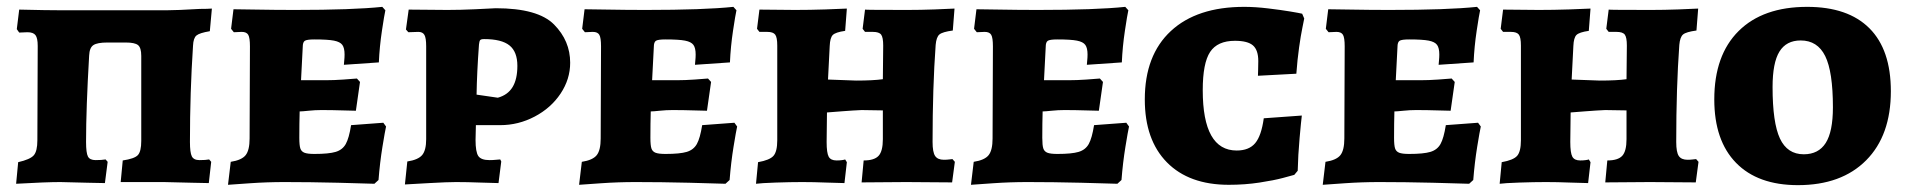

<svg xmlns="http://www.w3.org/2000/svg" viewBox="-20 -531 5559 560"><path d="M33 -58Q68 -66 78.5 -78Q89 -90 89 -122L90 -397Q90 -420 83.5 -428.5Q77 -437 60 -437L36 -436L29 -446L36 -503Q118 -501 162 -501H465Q495 -501 563 -505Q586 -505 598 -506L592 -440Q562 -435 553 -427.5Q544 -420 543 -398Q534 -262 534 -117Q534 -86 539.5 -75Q545 -64 562 -64Q580 -64 590 -66L596 -59L589 3L540 2L458 0H332L338 -63Q372 -68 382 -78.5Q392 -89 392 -120V-368Q392 -392 382.5 -399.5Q373 -407 347 -407H293Q264 -407 252.5 -399.5Q241 -392 240 -369Q231 -215 231 -117Q231 -85 236.5 -74.5Q242 -64 259 -64Q276 -64 288 -66L294 -59L286 3L236 2L156 0Q114 0 27 5Z M653 -59Q685 -64 696.5 -78.5Q708 -93 708 -127L709 -396Q709 -421 704 -429.5Q699 -438 685 -438L662 -437L654 -447L661 -504Q679 -504 730.5 -503Q782 -502 840 -502Q1009 -502 1095 -511L1104 -501Q1101 -488 1094 -441.5Q1087 -395 1085 -349L983 -342Q983 -345 984 -354Q985 -363 985 -372Q985 -391 978.5 -400Q972 -409 954 -412.5Q936 -416 897 -416Q875 -416 869 -412Q863 -408 863 -394L858 -297H929Q954 -297 982 -299Q1010 -301 1021 -302L1030 -292L1018 -208Q1008 -208 978.5 -209Q949 -210 917 -210Q899 -210 880 -208Q861 -206 854 -206Q853 -172 853 -129Q853 -107 856 -98Q859 -89 868 -85.5Q877 -82 897 -82Q939 -82 959 -88Q979 -94 988.5 -111Q998 -128 1004 -166L1098 -173L1106 -162Q1103 -149 1095.5 -103Q1088 -57 1084 -6L1072 5Q1048 4 966 2Q884 0 810 0Q759 0 709 3.5Q659 7 645 8Z M1168 -60Q1200 -65 1211.5 -79Q1223 -93 1223 -125V-396Q1223 -420 1218 -429Q1213 -438 1200 -438L1171 -437L1164 -445L1172 -503L1285 -502Q1322 -502 1365.5 -504Q1409 -506 1426 -507Q1549 -507 1596 -459.5Q1643 -412 1643 -348Q1643 -300 1615 -258Q1587 -216 1539.5 -191Q1492 -166 1439 -166H1368L1367 -123Q1367 -88 1375 -76Q1383 -64 1408 -64Q1418 -64 1427 -65Q1436 -66 1439 -66L1442 -60L1434 3Q1419 3 1381 1.5Q1343 0 1310 0Q1285 0 1232 3Q1179 6 1161 7ZM1489 -339Q1489 -380 1466 -398.5Q1443 -417 1392 -417Q1383 -417 1380.5 -414Q1378 -411 1377 -401Q1371 -319 1370 -255L1432 -246Q1461 -254 1475 -277Q1489 -300 1489 -339Z M1677 -59Q1709 -64 1720.5 -78.5Q1732 -93 1732 -127L1733 -396Q1733 -421 1728 -429.5Q1723 -438 1709 -438L1686 -437L1678 -447L1685 -504Q1703 -504 1754.5 -503Q1806 -502 1864 -502Q2033 -502 2119 -511L2128 -501Q2125 -488 2118 -441.5Q2111 -395 2109 -349L2007 -342Q2007 -345 2008 -354Q2009 -363 2009 -372Q2009 -391 2002.5 -400Q1996 -409 1978 -412.5Q1960 -416 1921 -416Q1899 -416 1893 -412Q1887 -408 1887 -394L1882 -297H1953Q1978 -297 2006 -299Q2034 -301 2045 -302L2054 -292L2042 -208Q2032 -208 2002.5 -209Q1973 -210 1941 -210Q1923 -210 1904 -208Q1885 -206 1878 -206Q1877 -172 1877 -129Q1877 -107 1880 -98Q1883 -89 1892 -85.5Q1901 -82 1921 -82Q1963 -82 1983 -88Q2003 -94 2012.5 -111Q2022 -128 2028 -166L2122 -173L2130 -162Q2127 -149 2119.5 -103Q2112 -57 2108 -6L2096 5Q2072 4 1990 2Q1908 0 1834 0Q1783 0 1733 3.5Q1683 7 1669 8Z M2191 -58Q2225 -64 2236 -76.5Q2247 -89 2247 -122V-398Q2247 -422 2241 -430Q2235 -438 2218 -438H2195L2188 -447L2195 -503L2299 -502Q2342 -502 2387.5 -503.5Q2433 -505 2450 -506L2445 -441Q2417 -437 2409 -429Q2401 -421 2400 -397L2395 -299L2477 -296Q2527 -296 2555 -300L2556 -398Q2556 -422 2550 -430Q2544 -438 2526 -438H2503L2496 -447L2503 -503Q2503 -502 2627 -502Q2664 -502 2706 -503.5Q2748 -505 2764 -506L2759 -442Q2729 -438 2720 -430.5Q2711 -423 2709 -400Q2700 -276 2700 -117Q2700 -87 2707.5 -76Q2715 -65 2733 -65Q2742 -65 2749 -66Q2756 -67 2758 -67L2765 -59L2757 1L2623 0L2493 1L2499 -63Q2530 -63 2542.5 -76.5Q2555 -90 2555 -125V-209L2493 -210Q2469 -209 2437 -206.5Q2405 -204 2392 -203L2391 -117Q2391 -85 2397 -74Q2403 -63 2420 -63Q2429 -63 2436 -64Q2443 -65 2445 -66L2450 -58L2443 3Q2428 3 2390.5 1.5Q2353 0 2320 0Q2285 0 2242 1.5Q2199 3 2185 5Z M2820 -59Q2852 -64 2863.5 -78.5Q2875 -93 2875 -127L2876 -396Q2876 -421 2871 -429.5Q2866 -438 2852 -438L2829 -437L2821 -447L2828 -504Q2846 -504 2897.5 -503Q2949 -502 3007 -502Q3176 -502 3262 -511L3271 -501Q3268 -488 3261 -441.5Q3254 -395 3252 -349L3150 -342Q3150 -345 3151 -354Q3152 -363 3152 -372Q3152 -391 3145.5 -400Q3139 -409 3121 -412.5Q3103 -416 3064 -416Q3042 -416 3036 -412Q3030 -408 3030 -394L3025 -297H3096Q3121 -297 3149 -299Q3177 -301 3188 -302L3197 -292L3185 -208Q3175 -208 3145.5 -209Q3116 -210 3084 -210Q3066 -210 3047 -208Q3028 -206 3021 -206Q3020 -172 3020 -129Q3020 -107 3023 -98Q3026 -89 3035 -85.5Q3044 -82 3064 -82Q3106 -82 3126 -88Q3146 -94 3155.5 -111Q3165 -128 3171 -166L3265 -173L3273 -162Q3270 -149 3262.5 -103Q3255 -57 3251 -6L3239 5Q3215 4 3133 2Q3051 0 2977 0Q2926 0 2876 3.5Q2826 7 2812 8Z M3319 -241Q3319 -370 3395 -440.5Q3471 -511 3609 -511Q3641 -511 3678.5 -506.5Q3716 -502 3743 -497.5Q3770 -493 3778 -491L3784 -477Q3783 -471 3778.5 -449.5Q3774 -428 3769 -392.5Q3764 -357 3761 -316L3649 -310Q3649 -313 3649.5 -325Q3650 -337 3650 -353Q3650 -385 3634.5 -398.5Q3619 -412 3582 -412Q3531 -412 3509.5 -379.5Q3488 -347 3488 -268Q3488 -92 3587 -92Q3623 -92 3641 -113.5Q3659 -135 3666 -186L3777 -194Q3775 -179 3770.5 -128.5Q3766 -78 3765 -33L3755 -21Q3748 -19 3722 -12Q3696 -5 3653.5 1.5Q3611 8 3564 8Q3448 8 3383.5 -57.5Q3319 -123 3319 -241Z M3846 -59Q3878 -64 3889.5 -78.5Q3901 -93 3901 -127L3902 -396Q3902 -421 3897 -429.5Q3892 -438 3878 -438L3855 -437L3847 -447L3854 -504Q3872 -504 3923.5 -503Q3975 -502 4033 -502Q4202 -502 4288 -511L4297 -501Q4294 -488 4287 -441.5Q4280 -395 4278 -349L4176 -342Q4176 -345 4177 -354Q4178 -363 4178 -372Q4178 -391 4171.5 -400Q4165 -409 4147 -412.5Q4129 -416 4090 -416Q4068 -416 4062 -412Q4056 -408 4056 -394L4051 -297H4122Q4147 -297 4175 -299Q4203 -301 4214 -302L4223 -292L4211 -208Q4201 -208 4171.5 -209Q4142 -210 4110 -210Q4092 -210 4073 -208Q4054 -206 4047 -206Q4046 -172 4046 -129Q4046 -107 4049 -98Q4052 -89 4061 -85.5Q4070 -82 4090 -82Q4132 -82 4152 -88Q4172 -94 4181.5 -111Q4191 -128 4197 -166L4291 -173L4299 -162Q4296 -149 4288.5 -103Q4281 -57 4277 -6L4265 5Q4241 4 4159 2Q4077 0 4003 0Q3952 0 3902 3.5Q3852 7 3838 8Z M4360 -58Q4394 -64 4405 -76.5Q4416 -89 4416 -122V-398Q4416 -422 4410 -430Q4404 -438 4387 -438H4364L4357 -447L4364 -503L4468 -502Q4511 -502 4556.5 -503.5Q4602 -505 4619 -506L4614 -441Q4586 -437 4578 -429Q4570 -421 4569 -397L4564 -299L4646 -296Q4696 -296 4724 -300L4725 -398Q4725 -422 4719 -430Q4713 -438 4695 -438H4672L4665 -447L4672 -503Q4672 -502 4796 -502Q4833 -502 4875 -503.5Q4917 -505 4933 -506L4928 -442Q4898 -438 4889 -430.5Q4880 -423 4878 -400Q4869 -276 4869 -117Q4869 -87 4876.5 -76Q4884 -65 4902 -65Q4911 -65 4918 -66Q4925 -67 4927 -67L4934 -59L4926 1L4792 0L4662 1L4668 -63Q4699 -63 4711.5 -76.5Q4724 -90 4724 -125V-209L4662 -210Q4638 -209 4606 -206.5Q4574 -204 4561 -203L4560 -117Q4560 -85 4566 -74Q4572 -63 4589 -63Q4598 -63 4605 -64Q4612 -65 4614 -66L4619 -58L4612 3Q4597 3 4559.5 1.5Q4522 0 4489 0Q4454 0 4411 1.5Q4368 3 4354 5Z M4980 -241Q4980 -370 5051 -440.5Q5122 -511 5251 -511Q5370 -511 5432.5 -448.5Q5495 -386 5495 -265Q5495 -136 5423 -63.5Q5351 9 5224 9Q5107 9 5043.5 -56Q4980 -121 4980 -241ZM5326 -218Q5326 -322 5303.5 -367.5Q5281 -413 5232 -413Q5190 -413 5170 -380.5Q5150 -348 5150 -277Q5150 -173 5171.5 -127Q5193 -81 5241 -81Q5284 -81 5305 -114Q5326 -147 5326 -218Z"/></svg>

Font: Alegreya SC ExtraBold
Style: Regular
Weight: 800
Designer: Juan Pablo del Peral
Foundry: Huerta Tipografica
Version: Version 2.007; ttfautohint (v1.6)